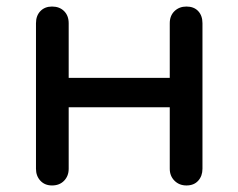

<svg xmlns="http://www.w3.org/2000/svg" viewBox="-20 -567 729 587"><path d="M550 0Q528 0 513.5 -14.5Q499 -29 499 -51V-496Q499 -519 513.5 -533Q528 -547 550 -547Q573 -547 586 -533Q599 -519 599 -496V-51Q599 -29 586 -14.5Q573 0 550 0ZM139 0Q117 0 103.5 -14.5Q90 -29 90 -51V-496Q90 -519 103.5 -533Q117 -547 139 -547Q162 -547 176 -533Q190 -519 190 -496V-51Q190 -29 176 -14.5Q162 0 139 0ZM177 -239V-329H528V-239Z"/></svg>

Font: Comfortaa
Style: Bold
Weight: 700
Designer: Johan Aakerlund
Foundry: Johan Aakerlund
Version: Version 3.104; ttfautohint (v1.8.1.43-b0c9)